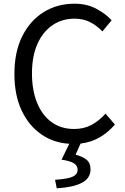

<svg xmlns="http://www.w3.org/2000/svg" viewBox="-20 -766 678 1039"><path d="M287 253 278 207Q349 202 374.5 189.5Q400 177 400 152Q400 131 380.5 118Q361 105 313 98L355 12Q269 7 202 -40Q135 -87 96.5 -169.5Q58 -252 58 -366Q58 -485 100.5 -570Q143 -655 216.5 -700.5Q290 -746 383 -746Q450 -746 501.5 -718.5Q553 -691 584 -656L534 -596Q505 -627 468 -646Q431 -665 384 -665Q315 -665 263 -629Q211 -593 182 -527Q153 -461 153 -369Q153 -277 181 -209Q209 -141 260 -104.5Q311 -68 381 -68Q434 -68 475 -90Q516 -112 551 -151L602 -92Q565 -49 519 -22.5Q473 4 416 11L389 71Q427 81 448.5 98.5Q470 116 470 150Q470 199 422.5 223.5Q375 248 287 253Z"/></svg>

Font: Chocolate Classical Sans
Style: Regular
Weight: 400
Designer: 田海東、宇文滿月
Foundry: Moonlit Owen
Version: Version 1.001